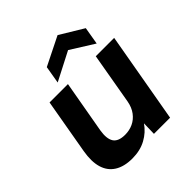

<svg xmlns="http://www.w3.org/2000/svg" viewBox="-203 -882 1034 1034"><g transform="rotate(-45 313.5 -365.5)"><path d="M214 12Q152 12 112.5 -13Q73 -38 59 -85.5Q45 -133 57 -202L112 -517H252L199 -217Q190 -161 208 -133.5Q226 -106 277 -106Q310 -106 338 -119Q366 -132 386 -158.5Q406 -185 413 -224L464 -517H604L513 0H390L392 -78Q364 -37 319 -12.5Q274 12 214 12ZM219 -562 236 -662 399 -743 533 -662 516 -562 382 -646Z"/></g></svg>

Font: DM Sans 11pt ExtraBold
Style: Italic
Weight: 800
Italic angle: -10°
Version: Version 4.004;gftools[0.9.30]